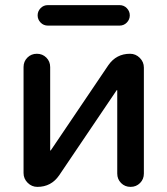

<svg xmlns="http://www.w3.org/2000/svg" viewBox="-20 -730 654 750"><path d="M126 0Q104 0 88 -16Q72 -32 72 -54V-468Q72 -490 87 -505Q102 -520 124 -520Q146 -520 161 -505Q176 -490 176 -468V-143L177 -142H178L403 -475Q434 -520 488 -520Q510 -520 526 -504Q542 -488 542 -466V-52Q542 -30 527 -15Q512 0 490 0Q468 0 453 -15Q438 -30 438 -52V-377L437 -378H436L211 -45Q180 0 126 0ZM167 -710H447Q464 -710 475.5 -698Q487 -686 487 -670Q487 -654 475.5 -642Q464 -630 447 -630H167Q150 -630 138.5 -642Q127 -654 127 -670Q127 -686 138.5 -698Q150 -710 167 -710Z"/></svg>

Font: Rounded Mplus 1c Medium
Style: Regular
Weight: 500
Version: Version 1.059.20150529